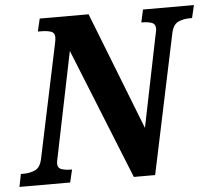

<svg xmlns="http://www.w3.org/2000/svg" viewBox="-72 -770 918 826"><g transform="rotate(-5 387.0 -357.0)"><path d="M-21 0 -10 -55H2Q29 -55 51.5 -65Q74 -75 82 -112L183 -591Q186 -604 187.5 -613Q189 -622 189 -627Q189 -648 172 -653.5Q155 -659 128 -659H116L129 -714H340L539 -206L618 -594Q620 -603 622 -612.5Q624 -622 624 -627Q624 -648 607 -653.5Q590 -659 570 -659H563L575 -714H795L782 -659H771Q745 -659 722.5 -649Q700 -639 692 -602L565 0H473L246 -564L155 -120Q149 -93 149 -87Q149 -66 166.5 -60.5Q184 -55 205 -55H211L198 0Z"/></g></svg>

Font: Noto Serif Condensed ExtraBold
Style: Italic
Weight: 800
Width: 3
Italic angle: -12°
Designer: Monotype Design Team
Foundry: Monotype Imaging Inc.
Version: Version 2.014; ttfautohint (v1.8.4.7-5d5b)